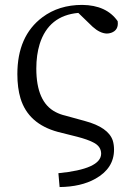

<svg xmlns="http://www.w3.org/2000/svg" viewBox="-20 -548 534 772"><path d="M352.5 -440.4 294.9 -496.1Q175.8 -485.4 139.6 -371.1Q126 -327.1 126 -272.5Q126 -137.7 203.1 -97.7Q221.7 -87.9 243.2 -83L321.3 -61.5Q416 -36.1 433.6 17.6Q438.5 34.2 438.5 53.7Q438.5 128.9 363.3 170.9Q305.7 203.1 219.7 204.1L214.8 148.4Q385.7 131.8 386.7 70.3Q386.7 40 354.5 24.4Q332 12.7 291 2L212.9 -17.6Q93.8 -49.8 62.5 -152.3Q49.8 -194.3 49.8 -250Q49.8 -403.3 150.4 -478.5Q216.8 -528.3 310.5 -528.3Q408.2 -527.3 453.1 -462.9Q458 -426.8 426.8 -416Q418 -413.1 409.2 -413.1Q381.8 -414.1 352.5 -440.4Z"/></svg>

Font: GenYoMin JP Regular
Style: Regular
Weight: 400
Version: Version 1.001;PS 1;hotconv 16.6.51;makeotf.lib2.5.65220 DEVE